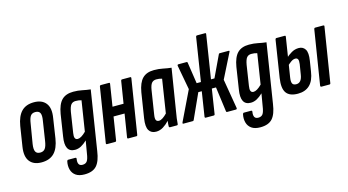

<svg xmlns="http://www.w3.org/2000/svg" viewBox="-92 -1045 2911 1604"><g transform="rotate(-15 1363.5 -243.5)"><path d="M151 6Q82 6 49 -36.5Q16 -79 29 -162L56 -334Q70 -417 109 -456.5Q148 -496 217 -496Q286 -496 319.5 -453.5Q353 -411 339 -328L313 -157Q300 -74 260.5 -34Q221 6 151 6ZM161 -76Q188 -76 202.5 -94.5Q217 -113 224 -159L250 -328Q258 -374 247.5 -394Q237 -414 207 -414Q179 -414 165.5 -395.5Q152 -377 145 -330L117 -162Q110 -117 120.5 -96.5Q131 -76 161 -76Z M557 -496Q599 -496 633.5 -488.5Q668 -481 704 -477L623 35Q611 120 577 158Q543 196 472 196Q424 196 396.5 176.5Q369 157 360 124Q351 91 359 53Q362 42 369 42H430Q442 42 440 53Q435 82 443.5 98Q452 114 476 114Q502 114 515 96.5Q528 79 535 30L553 -76Q526 -50 500.5 -36.5Q475 -23 448 -23Q402 -23 385 -56.5Q368 -90 379 -156L408 -344Q422 -426 457.5 -461Q493 -496 557 -496ZM493 -105Q522 -105 565 -148L606 -409Q594 -413 582 -414.5Q570 -416 556 -416Q531 -416 517 -399.5Q503 -383 495 -338L468 -163Q458 -105 493 -105Z M901 0Q892 0 893 -10L968 -479Q970 -490 978 -490H1049Q1058 -490 1056 -479L981 -10Q980 0 971 0ZM717 0Q708 0 709 -10L784 -479Q786 -490 795 -490H866Q874 -490 872 -479L798 -10Q797 0 787 0ZM817 -209 830 -290H952L939 -209Z M1142 6Q1099 6 1080 -25.5Q1061 -57 1072 -128L1106 -344Q1120 -425 1155.5 -460.5Q1191 -496 1255 -496Q1297 -496 1332 -488.5Q1367 -481 1403 -477L1346 -123Q1339 -84 1335.5 -57Q1332 -30 1331 -11Q1331 0 1321 0H1263Q1253 0 1253 -11Q1253 -20 1254 -32Q1255 -44 1257 -57Q1232 -30 1203 -12Q1174 6 1142 6ZM1188 -76Q1203 -76 1221.5 -88.5Q1240 -101 1258 -120L1303 -409Q1291 -413 1279 -414.5Q1267 -416 1254 -416Q1229 -416 1214.5 -399.5Q1200 -383 1193 -338L1161 -134Q1156 -103 1162.5 -89.5Q1169 -76 1188 -76Z M1377 0Q1372 0 1371.5 -3.5Q1371 -7 1373 -12L1496 -267L1457 -478Q1456 -484 1458.5 -487Q1461 -490 1465 -490H1536Q1543 -490 1544 -484L1572 -298H1609L1668 -673Q1670 -683 1679 -683H1748Q1757 -683 1755 -673L1696 -298H1726L1814 -484Q1815 -490 1823 -490H1900Q1911 -490 1904 -478L1798 -267L1841 -12Q1842 -7 1839.5 -3.5Q1837 0 1833 0H1757Q1749 0 1748 -6L1719 -222H1683L1650 -10Q1649 0 1640 0H1571Q1562 0 1563 -10L1596 -222H1566L1468 -6Q1466 0 1458 0Z M2077 -496Q2119 -496 2153.5 -488.5Q2188 -481 2224 -477L2143 35Q2131 120 2097 158Q2063 196 1992 196Q1944 196 1916.5 176.5Q1889 157 1880 124Q1871 91 1879 53Q1882 42 1889 42H1950Q1962 42 1960 53Q1955 82 1963.5 98Q1972 114 1996 114Q2022 114 2035 96.5Q2048 79 2055 30L2073 -76Q2046 -50 2020.5 -36.5Q1995 -23 1968 -23Q1922 -23 1905 -56.5Q1888 -90 1899 -156L1928 -344Q1942 -426 1977.5 -461Q2013 -496 2077 -496ZM2013 -105Q2042 -105 2085 -148L2126 -409Q2114 -413 2102 -414.5Q2090 -416 2076 -416Q2051 -416 2037 -399.5Q2023 -383 2015 -338L1988 -163Q1978 -105 2013 -105Z M2368 6Q2296 6 2268 -33.5Q2240 -73 2253 -159L2303 -479Q2305 -490 2314 -490H2385Q2394 -490 2392 -479L2339 -143Q2333 -107 2341 -90.5Q2349 -74 2375 -74Q2421 -74 2431 -143L2445 -229Q2449 -259 2442.5 -271Q2436 -283 2421 -283Q2402 -283 2382.5 -269Q2363 -255 2345 -237L2356 -305Q2378 -326 2407.5 -343.5Q2437 -361 2471 -361Q2508 -361 2526.5 -331.5Q2545 -302 2534 -234L2520 -145Q2509 -68 2470.5 -31Q2432 6 2368 6ZM2573 0Q2562 0 2563 -11L2638 -479Q2640 -490 2649 -490H2717Q2722 -490 2725 -487.5Q2728 -485 2726 -479L2651 -11Q2650 0 2641 0Z"/></g></svg>

Font: Sofia Sans Extra Condensed SemiBold
Style: Italic
Weight: 600
Italic angle: -9°
Designer: Botio Nikoltchev, Ani Petrova
Foundry: lettersoup
Version: Version 4.101